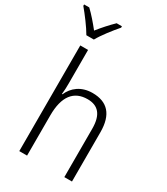

<svg xmlns="http://www.w3.org/2000/svg" viewBox="-265 -1095 1039 1196"><g transform="rotate(30 254.5 -496.5)"><path d="M81 -834H135C159 -878 210 -943 245 -983V-993H207C172 -959 139 -922 108 -883C78 -921 42 -963 10 -993H-27V-983C6 -944 56 -878 81 -834ZM136 -517V-760H80V0H136V-289C136 -426 189 -493 288 -493C363 -493 404 -449 404 -348V0H459V-354C459 -482 402 -542 295 -542C214 -542 160 -498 136 -441H132C135 -466 136 -489 136 -517Z"/></g></svg>

Font: Noto Sans SemiCondensed Light
Style: Regular
Weight: 300
Width: 4
Designer: Monotype Design Team
Foundry: Monotype Imaging Inc.
Version: Version 2.013